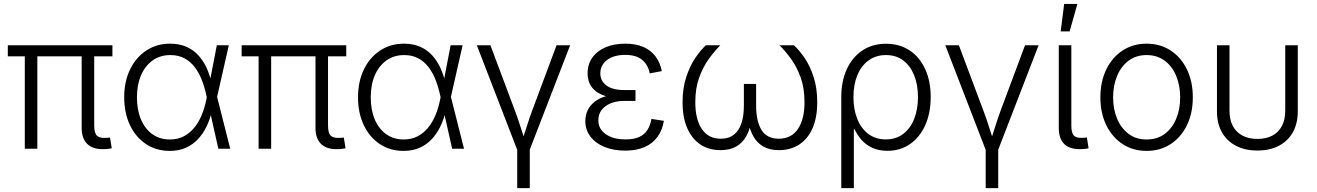

<svg xmlns="http://www.w3.org/2000/svg" viewBox="-20 -770 6816 994"><path d="M520.5 2Q462.9 4.4 432.9 -23.7Q402.8 -51.8 402.8 -108.4V-515.1H467.8V-120.1Q467.8 -82 481.4 -68.1Q495.1 -54.2 526.9 -56.2Q535.6 -56.6 540 -56.9Q544.4 -57.1 549.3 -58.1L558.6 -2.4Q551.3 -1 541.5 0.5Q531.7 2 520.5 2ZM108.4 0V-515.1H173.3V0ZM20.5 -478.5V-535.6H562V-478.5Z M858.9 11.2Q789.1 11.2 735.8 -24.2Q682.6 -59.6 652.8 -122.3Q623 -185.1 623 -266.1Q623 -347.7 653.3 -410.2Q683.6 -472.7 737.3 -508.3Q791 -543.9 860.8 -543.9Q908.7 -543.9 945.1 -527.8Q981.4 -511.7 1007.1 -483.4Q1032.7 -455.1 1049.6 -418.5Q1066.4 -381.8 1074.7 -341.3H1097.7L1103.5 -270L1171.9 0H1110.4L1047.9 -278.8Q1039.1 -319.3 1024.7 -356.2Q1010.3 -393.1 988.3 -422.1Q966.3 -451.2 935.1 -468Q903.8 -484.9 861.8 -484.9Q809.6 -484.9 770.8 -457.5Q731.9 -430.2 710.4 -381.1Q689 -332 689 -266.1Q689 -200.2 710 -151.1Q731 -102.1 769.3 -75Q807.6 -47.9 859.4 -47.9Q899.9 -47.9 931.4 -64.2Q962.9 -80.6 986.3 -109.6Q1009.8 -138.7 1024.9 -176Q1040 -213.4 1048.3 -255.4L1102.5 -535.6H1164.6L1103.5 -266.6L1097.7 -195.3H1077.1Q1067.4 -152.8 1049.3 -115.2Q1031.2 -77.6 1004.6 -49.3Q978 -21 941.9 -4.9Q905.8 11.2 858.9 11.2Z M1731 2Q1673.3 4.4 1643.3 -23.7Q1613.3 -51.8 1613.3 -108.4V-515.1H1678.2V-120.1Q1678.2 -82 1691.9 -68.1Q1705.6 -54.2 1737.3 -56.2Q1746.1 -56.6 1750.5 -56.9Q1754.9 -57.1 1759.8 -58.1L1769 -2.4Q1761.7 -1 1752 0.5Q1742.2 2 1731 2ZM1318.8 0V-515.1H1383.8V0ZM1231 -478.5V-535.6H1772.5V-478.5Z M2069.3 11.2Q1999.5 11.2 1946.3 -24.2Q1893.1 -59.6 1863.3 -122.3Q1833.5 -185.1 1833.5 -266.1Q1833.5 -347.7 1863.8 -410.2Q1894 -472.7 1947.8 -508.3Q2001.5 -543.9 2071.3 -543.9Q2119.1 -543.9 2155.5 -527.8Q2191.9 -511.7 2217.5 -483.4Q2243.2 -455.1 2260 -418.5Q2276.9 -381.8 2285.2 -341.3H2308.1L2314 -270L2382.3 0H2320.8L2258.3 -278.8Q2249.5 -319.3 2235.1 -356.2Q2220.7 -393.1 2198.7 -422.1Q2176.8 -451.2 2145.5 -468Q2114.3 -484.9 2072.3 -484.9Q2020 -484.9 1981.2 -457.5Q1942.4 -430.2 1920.9 -381.1Q1899.4 -332 1899.4 -266.1Q1899.4 -200.2 1920.4 -151.1Q1941.4 -102.1 1979.7 -75Q2018.1 -47.9 2069.8 -47.9Q2110.4 -47.9 2141.8 -64.2Q2173.3 -80.6 2196.8 -109.6Q2220.2 -138.7 2235.4 -176Q2250.5 -213.4 2258.8 -255.4L2313 -535.6H2375L2314 -266.6L2308.1 -195.3H2287.6Q2277.8 -152.8 2259.8 -115.2Q2241.7 -77.6 2215.1 -49.3Q2188.5 -21 2152.3 -4.9Q2116.2 11.2 2069.3 11.2Z M2659.2 9.8 2448.7 -535.6H2519L2644 -202.1Q2660.6 -159.2 2673.8 -116.2Q2687 -73.2 2701.2 -31.7H2680.2Q2694.3 -73.2 2707.5 -116.2Q2720.7 -159.2 2736.8 -202.1L2861.3 -535.6H2931.6L2720.7 9.8ZM2657.7 204.1V-3.9H2722.7V204.1Z M3216.8 9.8Q3156.2 9.8 3109.6 -9.3Q3063 -28.3 3036.6 -63Q3010.3 -97.7 3010.3 -143.6Q3010.3 -173.3 3022.2 -198.7Q3034.2 -224.1 3058.6 -243.4Q3083 -262.7 3121.3 -273.4Q3159.7 -284.2 3212.4 -284.2H3270V-247.6H3212.4Q3172.9 -247.6 3142.3 -235.4Q3111.8 -223.1 3094.7 -200.7Q3077.6 -178.2 3077.6 -147Q3077.6 -102.5 3116 -75.4Q3154.3 -48.3 3218.8 -48.3Q3261.7 -48.3 3289.1 -60.8Q3316.4 -73.2 3331.5 -96.9Q3346.7 -120.6 3352.5 -154.3L3417 -144.5Q3409.2 -96.7 3384.3 -62Q3359.4 -27.3 3317.4 -8.8Q3275.4 9.8 3216.8 9.8ZM3213.4 -260.3Q3161.1 -260.3 3124.5 -270Q3087.9 -279.8 3065.2 -297.4Q3042.5 -314.9 3032.2 -338.6Q3022 -362.3 3022 -390.1Q3022 -437 3046.4 -471.7Q3070.8 -506.3 3114.7 -525.1Q3158.7 -543.9 3217.3 -543.9Q3272 -543.9 3310.8 -526.9Q3349.6 -509.8 3373.5 -478.3Q3397.5 -446.8 3406.2 -401.9L3343.8 -390.1Q3334.5 -436 3303.5 -460.9Q3272.5 -485.8 3216.8 -485.8Q3158.2 -485.8 3123 -459.5Q3087.9 -433.1 3087.9 -390.1Q3087.9 -351.1 3119.6 -327.4Q3151.4 -303.7 3214.4 -303.7H3270V-260.3Z M3710 7.3Q3650.4 7.3 3606.4 -21.7Q3562.5 -50.8 3538.1 -106.2Q3513.7 -161.6 3513.7 -240.7Q3513.7 -313.5 3532.5 -370.6Q3551.3 -427.7 3579.1 -469.2Q3606.9 -510.7 3634.3 -535.6H3709Q3678.7 -505.4 3648.9 -463.9Q3619.1 -422.4 3599.4 -367.7Q3579.6 -313 3579.6 -240.7Q3579.6 -152.3 3613.5 -102.1Q3647.5 -51.8 3711.4 -51.8Q3771.5 -51.8 3801.3 -96.4Q3831.1 -141.1 3831.1 -223.6V-335.4H3894.5V-223.6Q3894.5 -141.1 3922.9 -96.4Q3951.2 -51.8 4011.7 -51.8Q4076.7 -51.8 4110.8 -102.1Q4145 -152.3 4145 -240.7Q4145 -314 4125 -369.1Q4105 -424.3 4075.2 -465.3Q4045.4 -506.3 4015.6 -535.6H4090.3Q4117.7 -510.7 4145.5 -470Q4173.3 -429.2 4192.1 -371.8Q4210.9 -314.5 4210.9 -240.7Q4210.9 -161.1 4186.5 -106Q4162.1 -50.8 4117.7 -21.7Q4073.2 7.3 4013.2 7.3Q3963.4 7.3 3931.2 -11.7Q3898.9 -30.8 3880.9 -63Q3862.8 -95.2 3855 -134.3H3867.7Q3860.4 -93.8 3841.8 -61.8Q3823.2 -29.8 3790.8 -11.2Q3758.3 7.3 3710 7.3Z M4335.4 204.1V-267.6Q4335.4 -350.6 4364.3 -412.6Q4393.1 -474.6 4445.1 -509Q4497.1 -543.5 4566.9 -543.5Q4636.7 -543.5 4688.7 -509.3Q4740.7 -475.1 4769.5 -412.8Q4798.3 -350.6 4798.3 -267.6Q4798.3 -184.6 4770 -121.8Q4741.7 -59.1 4691.4 -24.2Q4641.1 10.7 4574.2 10.7Q4528.3 10.7 4494.6 -5.4Q4460.9 -21.5 4439 -47.1Q4417 -72.8 4404.3 -100.6H4400.4V204.1ZM4565.4 -48.3Q4618.2 -48.3 4655.5 -76.4Q4692.9 -104.5 4712.6 -154.1Q4732.4 -203.6 4732.4 -267.6Q4732.4 -330.6 4712.9 -379.6Q4693.4 -428.7 4656.5 -456.8Q4619.6 -484.9 4566.9 -484.9Q4514.6 -484.9 4476.8 -457.3Q4439 -429.7 4418.7 -380.9Q4398.4 -332 4398.4 -267.6Q4398.4 -203.1 4418.5 -153.6Q4438.5 -104 4476.1 -76.2Q4513.7 -48.3 4565.4 -48.3Z M5084.5 9.8 4874 -535.6H4944.3L5069.3 -202.1Q5085.9 -159.2 5099.1 -116.2Q5112.3 -73.2 5126.5 -31.7H5105.5Q5119.6 -73.2 5132.8 -116.2Q5146 -159.2 5162.1 -202.1L5286.6 -535.6H5356.9L5146 9.8ZM5083 204.1V-3.9H5147.9V204.1Z M5579.1 2Q5520.5 4.4 5491 -23.2Q5461.4 -50.8 5461.4 -108.4V-535.6H5526.4V-120.1Q5526.4 -81.5 5539.8 -67.9Q5553.2 -54.2 5585 -56.6Q5592.8 -56.6 5597.4 -57.1Q5602.1 -57.6 5606.9 -58.6L5615.7 -2.4Q5608.9 -0.5 5599.1 0.7Q5589.4 2 5579.1 2ZM5471.2 -607.4 5489.3 -749.5H5557.6L5517.6 -607.4Z M5916 11.2Q5845.7 11.2 5791.7 -24.2Q5737.8 -59.6 5707.3 -122.1Q5676.8 -184.6 5676.8 -265.6Q5676.8 -347.7 5707.3 -410.4Q5737.8 -473.1 5791.7 -508.5Q5845.7 -543.9 5916 -543.9Q5986.8 -543.9 6040.8 -508.5Q6094.7 -473.1 6125 -410.4Q6155.3 -347.7 6155.3 -265.6Q6155.3 -184.6 6125 -122.1Q6094.7 -59.6 6040.8 -24.2Q5986.8 11.2 5916 11.2ZM5916 -47.9Q5971.2 -47.9 6010 -76.9Q6048.8 -106 6069.3 -155.3Q6089.8 -204.6 6089.8 -265.6Q6089.8 -327.1 6069.3 -377Q6048.8 -426.8 6009.8 -455.8Q5970.7 -484.9 5916 -484.9Q5861.8 -484.9 5823 -455.8Q5784.2 -426.8 5763.4 -377.2Q5742.7 -327.6 5742.7 -265.6Q5742.7 -204.6 5763.4 -155.3Q5784.2 -106 5822.8 -76.9Q5861.3 -47.9 5916 -47.9Z M6489.7 9.3Q6425.3 9.3 6378.4 -15.4Q6331.5 -40 6305.9 -85.4Q6280.3 -130.9 6280.3 -193.8V-535.6H6345.2V-196.8Q6345.2 -150.4 6362.5 -117.7Q6379.9 -85 6412.4 -67.9Q6444.8 -50.8 6489.7 -50.8Q6534.7 -50.8 6566.9 -67.9Q6599.1 -85 6616.5 -117.7Q6633.8 -150.4 6633.8 -196.8V-535.6H6698.7V-193.8Q6698.7 -130.9 6673.3 -85.4Q6647.9 -40 6601.1 -15.4Q6554.2 9.3 6489.7 9.3Z"/></svg>

Font: Inter 20pt Light
Style: Regular
Weight: 300
Version: Version 4.001;git-66647c0bb